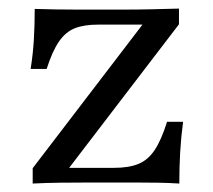

<svg xmlns="http://www.w3.org/2000/svg" viewBox="-20 -434 504 454"><path d="M57.3 0V-36.3L316.9 -375.8H212.1Q179 -375.8 157.3 -367.3Q135.5 -358.9 119.8 -336.3Q104 -313.7 90.3 -271H52.4Q58.1 -306.5 60.1 -341.1Q62.1 -375.8 62.1 -412.9Q87.1 -412.1 112.9 -411.7Q138.7 -411.3 163.7 -411.3H212.1H273.4Q307.3 -411.3 339.9 -412.1Q372.6 -412.9 403.2 -413.7V-376.6L143.5 -37.1H249.2Q284.7 -37.1 307.3 -46.4Q329.8 -55.6 345.6 -79Q361.3 -102.4 375 -146H412.9Q408.1 -109.7 406 -73.8Q404 -37.9 404 0Q379 -1.6 352.8 -2Q326.6 -2.4 301.6 -2.4H249.2H188.7Q156.5 -2.4 122.6 -2Q88.7 -1.6 57.3 0Z"/></svg>

Font: Playfair 9pt
Style: Regular
Weight: 400
Designer: Claus Eggers Sørensen
Foundry: Claus Eggers Sørensen
Version: Version 2.203